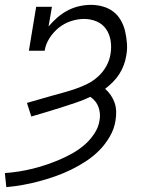

<svg xmlns="http://www.w3.org/2000/svg" viewBox="-21 -548 641 791"><path d="M5 223 -1 165Q28 163 56.5 158.5Q85 154 113.5 147Q142 140 170 130.5Q198 121 225 109.5Q252 98 278.5 83Q305 68 328 48Q351 28 368 2Q385 -24 389 -52Q392 -66 390.5 -80.5Q389 -95 384.5 -107.5Q380 -120 371.5 -130.5Q363 -141 351 -149Q322 -135 291.5 -125Q261 -115 230.5 -105Q200 -95 169 -86Q138 -77 108 -68L90 -124Q115 -131 140.5 -138.5Q166 -146 191 -153Q216 -160 241.5 -167Q267 -174 291.5 -182.5Q316 -191 340 -203Q364 -215 384 -233.5Q404 -252 417 -275.5Q430 -299 434 -324Q439 -352 435 -379Q431 -406 416.5 -427.5Q402 -449 377.5 -459.5Q353 -470 325 -470Q299 -470 271.5 -461Q244 -452 221.5 -434Q199 -416 183 -391Q167 -366 163 -339H98L128 -520H193L179 -439Q196 -459 215.5 -476Q235 -493 258 -505Q281 -517 305.5 -522.5Q330 -528 354 -528Q379 -528 403.5 -521Q428 -514 446.5 -499.5Q465 -485 477 -464Q489 -443 494.5 -419Q500 -395 502 -369.5Q504 -344 499 -318Q496 -299 489 -280Q482 -261 470.5 -243Q459 -225 444 -210Q429 -195 412 -182Q425 -171 435 -156.5Q445 -142 451 -125Q457 -108 457.5 -89.5Q458 -71 455 -52Q450 -18 432 13.5Q414 45 389 70.5Q364 96 333.5 116Q303 136 271 151.5Q239 167 206 178.5Q173 190 139.5 199Q106 208 72 214Q38 220 5 223Z"/></svg>

Font: Iosevka Etoile Light
Style: Italic
Weight: 300
Italic angle: -9°
Designer: Belleve Invis
Foundry: Belleve Invis
Version: Version 22.1.2; ttfautohint (v1.8.4)